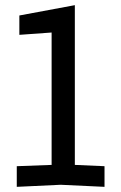

<svg xmlns="http://www.w3.org/2000/svg" viewBox="-20 -720 470 744"><path d="M45 4V-76L180 -81V-594L55 -585V-660L270 -700V-81L385 -76V4L215 -4Z"/></svg>

Font: Tektur
Style: Regular
Weight: 400
Designer: Adam Jagosz
Foundry: Adam Jagosz
Version: Version 1.005;gftools[0.9.30]